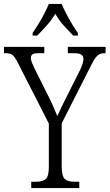

<svg xmlns="http://www.w3.org/2000/svg" viewBox="-26 -951 554 971"><path d="M132 0V-32H157Q190 -32 205.5 -45.5Q221 -59 221 -109V-326L64 -634Q49 -664 37 -673Q25 -682 2 -682H-6V-714H198V-682H170Q145 -682 137.5 -675.5Q130 -669 130 -658Q130 -648 135.5 -634Q141 -620 148 -606L211 -480Q227 -449 240 -420Q253 -391 264 -364Q272 -382 284 -407.5Q296 -433 312 -464L379 -597Q396 -633 396 -653Q396 -668 385 -675Q374 -682 349 -682H317V-714H508V-682H501Q481 -682 467.5 -670.5Q454 -659 435 -621L286 -327V-112Q286 -60 301.5 -46Q317 -32 350 -32H375V0ZM139 -784Q152 -803 168 -829Q184 -855 198 -882Q212 -909 221 -931H286Q295 -909 309 -882Q323 -855 338.5 -829Q354 -803 368 -784V-771H344Q318 -798 295 -823.5Q272 -849 254 -881Q234 -849 211.5 -823.5Q189 -798 162 -771H139Z"/></svg>

Font: Noto Serif Lao Condensed Light
Style: Regular
Weight: 300
Width: 3
Designer: Monotype Design Team
Foundry: Monotype Imaging Inc.
Version: Version 2.003; ttfautohint (v1.8.4.7-5d5b)